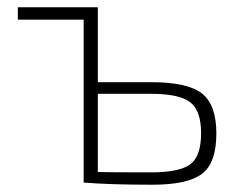

<svg xmlns="http://www.w3.org/2000/svg" viewBox="-20 -502 666 528"><path d="M249 -276H395Q497 -276 536 -244.5Q575 -213 575 -135Q575 -54 535.5 -24Q496 6 399 6Q282 6 210 0V-448H29V-482H249ZM249 -244V-29Q281 -28 395 -28Q473 -28 503 -50Q533 -72 533 -136Q533 -197 503.5 -220.5Q474 -244 395 -244Z"/></svg>

Font: Exo 2.0 Extra Light
Style: Regular
Weight: 250
Designer: Natanael Gama
Version: Version 1.001;PS 001.001;hotconv 1.0.70;makeotf.lib2.5.58329